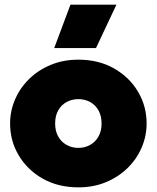

<svg xmlns="http://www.w3.org/2000/svg" viewBox="-20 -792 675 827"><path d="M317.5 15Q230.5 15 164.2 -22.5Q98 -60 60.8 -122.5Q23.5 -185 23.5 -260Q23.5 -314 44.8 -363.5Q66 -413 105.2 -451.5Q144.5 -490 198.5 -512.5Q252.5 -535 317.5 -535Q404.5 -535 470.8 -497.5Q537 -460 574.2 -397.5Q611.5 -335 611.5 -260Q611.5 -206 590.2 -156.5Q569 -107 529.8 -68.5Q490.5 -30 436.8 -7.5Q383 15 317.5 15ZM317.5 -155Q345.5 -155 368.2 -167.8Q391 -180.5 404.2 -204Q417.5 -227.5 417.5 -260Q417.5 -292.5 404.5 -316Q391.5 -339.5 368.8 -352.2Q346 -365 317.5 -365Q289 -365 266.2 -352.2Q243.5 -339.5 230.5 -316Q217.5 -292.5 217.5 -260Q217.5 -227.5 230.8 -204Q244 -180.5 266.8 -167.8Q289.5 -155 317.5 -155ZM213.5 -585 283.5 -772H481.5L393.5 -585Z"/></svg>

Font: Geologica Cursive Black
Style: Regular
Weight: 900
Designer: Sindre Bremnes, Frode Helland
Foundry: Monokrom Skriftforlag AS
Version: Version 1.010;gftools[0.9.28]